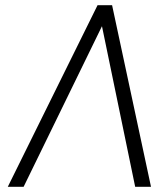

<svg xmlns="http://www.w3.org/2000/svg" viewBox="-20 -720 611 740"><path d="M412 -700H356L10 0H71L373 -619L501 0H562Z"/></svg>

Font: Unageo
Style: Light-Italic
Weight: 300
Designer: Richard Sepsi
Foundry: Richard Sepsi
Version: Version 2.000